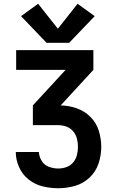

<svg xmlns="http://www.w3.org/2000/svg" viewBox="-20 -797 616 1022"><path d="M290 205Q335 205 379 192.5Q423 180 456.5 148.5Q490 117 504.5 73.5Q519 30 519 -15Q519 -58 506 -100.5Q493 -143 461.5 -174.5Q430 -206 388.5 -220.5Q347 -235 303 -236L477 -425V-530H66V-425H329L155 -236V-131H288Q311 -131 332.5 -123.5Q354 -116 369 -98.5Q384 -81 389.5 -59Q395 -37 395 -15Q395 7 389.5 28.5Q384 50 369.5 67.5Q355 85 333.5 92.5Q312 100 290 100Q265 100 240.5 91Q216 82 202 59.5Q188 37 187 12H64Q64 53 81.5 92.5Q99 132 132.5 158.5Q166 185 207 195Q248 205 290 205ZM228 -569H348L484 -711L393 -777L288 -644L183 -777L92 -711Z"/></svg>

Font: Iosevka Sparkle
Style: Bold
Weight: 700
Designer: Belleve Invis
Foundry: Belleve Invis
Version: Version 4.5.0; ttfautohint (v1.8.3)